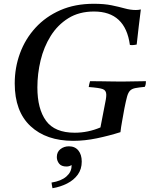

<svg xmlns="http://www.w3.org/2000/svg" viewBox="-20 -731 810 1017"><path d="M368 15Q225 15 141.5 -63Q58 -141 58 -289Q58 -373 86 -449Q114 -525 168 -584Q222 -643 299.5 -677Q377 -711 477 -711Q532 -711 571 -703Q610 -695 640.5 -686.5Q671 -678 699 -678Q714 -678 726 -681Q720 -638 715 -592Q710 -546 704 -495Q689 -492 679 -492Q675 -492 673 -492.5Q671 -493 668 -493Q644 -670 478 -670Q399 -670 342 -634.5Q285 -599 248.5 -540.5Q212 -482 195 -411Q178 -340 178 -268Q178 -154 224 -91Q270 -28 376 -28Q446 -28 512 -56L535 -175Q538 -189 540.5 -203.5Q543 -218 543 -229Q543 -252 524.5 -259Q506 -266 450 -270Q452 -285 457 -301Q479 -301 511.5 -300.5Q544 -300 576 -299.5Q608 -299 626 -299Q654 -299 691 -300Q728 -301 753 -301Q753 -294 752 -286.5Q751 -279 747 -271Q716 -268 697.5 -264.5Q679 -261 669 -251Q659 -241 653 -219Q647 -197 639 -157Q632 -117 626.5 -87.5Q621 -58 618 -31Q558 -12 493.5 1.5Q429 15 368 15ZM345 44Q377 44 395 66Q413 88 413 125Q413 165 392 194Q371 223 335.5 241Q300 259 258 266Q257 261 255 250.5Q253 240 253 236Q304 228 331.5 204Q359 180 359 148V143Q348 151 332 151Q305 151 293 135.5Q281 120 281 101Q281 74 300 59Q319 44 345 44Z"/></svg>

Font: Castoro
Style: Italic
Weight: 400
Italic angle: -11°
Designer: John Hudson with Paul Hanslow, assisted by Kaja Sojewska.
Foundry: Tiro Typeworks Ltd.
Version: Version 2.04